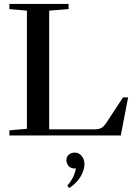

<svg xmlns="http://www.w3.org/2000/svg" viewBox="-20 -683 695 968"><path d="M27.3 0V-25.9L115.7 -33.7V-629.4L27.3 -637.2V-663.1H325.7V-637.2L228 -629.4V-30.8H455.6Q478 -30.8 490.5 -37.6Q502.9 -44.4 515.6 -63L600.1 -191.9H626L588.9 0ZM329.1 265.1 319.3 252.9Q353.5 214.4 362.8 166.5H358.9Q335.4 166.5 325.2 153.1Q314.9 139.6 314.9 123.5Q314.9 107.4 326.7 96.9Q338.4 86.4 357.4 86.4Q378.4 86.4 392.1 103.8Q405.8 121.1 405.8 143.6Q405.8 174.3 386 207.5Q366.2 240.7 329.1 265.1Z"/></svg>

Font: Elstob Medium
Style: Regular
Weight: 500
Designer: Peter S. Baker
Version: Version 1.015